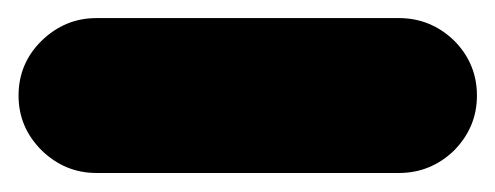

<svg xmlns="http://www.w3.org/2000/svg" viewBox="-104 -125 534 207"><path d="M-84 -22C-84 1 -75.7 20.5 -59.1 37.1C-42.5 53.2 -22.9 61.5 0 61.5H326.2C349.1 61.5 369.1 53.2 385.7 37.1C401.9 20.5 410.2 1 410.2 -22C410.2 -44.9 401.9 -64.9 385.7 -81.1C369.1 -97.2 349.1 -105.5 326.2 -105.5H0C-22.9 -105.5 -42.5 -97.2 -59.1 -81.1C-75.7 -64.9 -84 -44.9 -84 -22Z"/></svg>

Font: Mikhak Black
Style: Regular
Weight: 900
Designer: Amin Abedi
Version: Version 3.2